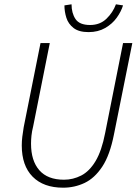

<svg xmlns="http://www.w3.org/2000/svg" viewBox="-20 -859 640 891"><path d="M273 12Q182 12 131.5 -39Q81 -90 81 -184Q81 -204 83.5 -224.5Q86 -245 90 -269L168 -659H211L134 -273Q128 -249 126 -229.5Q124 -210 124 -192Q124 -113 162.5 -69Q201 -25 277 -25Q319 -25 357 -44.5Q395 -64 423.5 -111.5Q452 -159 468 -242L551 -659H594L509 -236Q490 -139 454.5 -85.5Q419 -32 372.5 -10Q326 12 273 12ZM391 -710Q346 -710 321.5 -729Q297 -748 288 -776.5Q279 -805 279 -834L312 -839Q312 -798 330.5 -770.5Q349 -743 398 -743Q444 -743 474 -772Q504 -801 518 -839L551 -834Q542 -805 521.5 -776.5Q501 -748 468 -729Q435 -710 391 -710Z"/></svg>

Font: Source Sans 3 ExtraLight Light
Style: Italic
Weight: 300
Italic angle: -11°
Version: Version 3.052;hotconv 1.1.0;makeotfexe 2.6.0